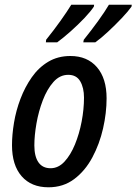

<svg xmlns="http://www.w3.org/2000/svg" viewBox="-20 -786 580 816"><path d="M186 10Q113 10 72 -37Q31 -84 31 -169Q31 -213 39.5 -264.5Q48 -316 67 -366Q86 -416 115 -457.5Q144 -499 185 -523.5Q226 -548 279 -548Q351 -548 392 -500.5Q433 -453 433 -368Q433 -306 418 -240Q403 -174 372.5 -117Q342 -60 295.5 -25Q249 10 186 10ZM195 -71Q228 -71 254 -99Q280 -127 298.5 -172Q317 -217 327 -269.5Q337 -322 337 -371Q337 -413 321 -440.5Q305 -468 270 -468Q234 -468 207 -437.5Q180 -407 162 -360Q144 -313 135 -261.5Q126 -210 126 -168Q126 -121 143.5 -96Q161 -71 195 -71ZM336 -617Q369 -658 397.5 -697.5Q426 -737 443 -766H540L539 -758Q525 -738 498 -709.5Q471 -681 440.5 -652.5Q410 -624 385 -606H334ZM176 -617Q209 -658 237.5 -698Q266 -738 283 -766H380L379 -758Q366 -738 339 -709.5Q312 -681 280.5 -653Q249 -625 223 -606H175Z"/></svg>

Font: Noto Sans Condensed Medium
Style: Italic
Weight: 500
Width: 3
Italic angle: -12°
Designer: Monotype Design Team
Foundry: Monotype Imaging Inc.
Version: Version 2.013; ttfautohint (v1.8.4.7-5d5b)